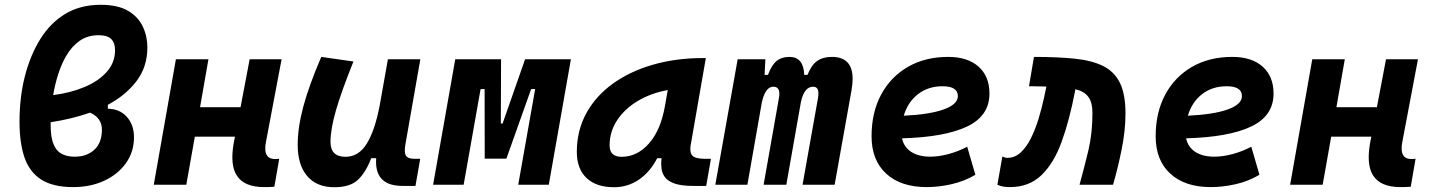

<svg xmlns="http://www.w3.org/2000/svg" viewBox="-20 -762 5899 792"><path d="M424.8 -329.6V-313.5Q473.6 -313 503.2 -280Q532.7 -247.1 532.7 -195.8Q532.7 -135.7 499.8 -89.4Q466.8 -43 410.2 -16.6Q353.5 9.8 281.7 9.8Q199.2 9.8 150.6 -21Q102.1 -51.8 81.3 -111.8Q60.5 -171.9 60.5 -260.3Q60.5 -361.8 83 -449Q105.5 -536.1 147.9 -603.5Q188.5 -668 250 -705.1Q311.5 -742.2 395.5 -742.2Q466.3 -742.2 508.3 -717.3Q550.3 -692.4 569.1 -652.3Q587.9 -612.3 587.9 -566.4Q587.9 -486.3 543.2 -427.5Q498.5 -368.7 424.8 -329.6ZM199.2 -369.6Q271.5 -378.9 329.3 -403.3Q387.2 -427.7 420.9 -466.1Q454.6 -504.4 454.6 -555.2Q454.6 -585 439 -600.8Q423.3 -616.7 386.2 -616.7Q341.8 -616.7 308.8 -593.8Q275.9 -570.8 252.9 -531.2Q233.9 -498.5 220.5 -457Q207 -415.5 199.2 -369.6ZM351.6 -297.4Q314 -284.2 272.9 -274.2Q231.9 -264.2 189 -257.8Q189 -251.5 189 -244.6Q189 -177.7 212.2 -146.7Q235.4 -115.7 288.6 -115.7Q337.9 -115.7 369.1 -144.3Q400.4 -172.9 400.4 -227.1Q400.4 -275.4 351.6 -297.4Z M614.3 0 705.6 -517.6H839.8L805.2 -319.8H972.2L1009.8 -517.6H1141.6L1077.1 -176.8Q1074.2 -161.6 1074.2 -149.9Q1074.2 -106 1114.3 -106Q1122.6 -106 1131.8 -107.4L1111.8 8.3Q1093.8 9.8 1069.8 9.8Q988.8 9.8 958 -36.1Q938.5 -64.9 938.5 -113.8Q938.5 -142.6 945.3 -178.2L949.2 -198.2H783.7L748.5 0Z M1358.9 10.3Q1286.6 10.3 1247.3 -35.6Q1208 -81.5 1208 -164.6Q1208 -235.8 1231 -321.8Q1253.9 -407.7 1305.2 -527.3L1438 -508.3Q1388.7 -386.2 1366 -307.6Q1343.3 -229 1343.3 -176.8Q1343.3 -115.2 1405.3 -115.2Q1459.5 -115.2 1492.9 -169.4Q1526.4 -223.6 1545.9 -325.7V-325.2L1580.1 -517.6H1713.9L1652.3 -166.5Q1649.9 -152.3 1649.9 -142.1Q1649.9 -127 1654.8 -119.6Q1663.1 -106.9 1689.9 -106.9H1713.4L1693.8 4.9H1640.6Q1531.2 4.9 1531.2 -94.2Q1531.2 -101.6 1531.7 -109.4H1511.2Q1490.2 -53.2 1457.8 -21.5Q1425.3 10.3 1358.9 10.3Z M1766.6 0 1857.9 -517.6H2046.9L2045.9 -252.4H2053.2L2146 -517.6H2335L2243.7 0H2117.7L2187.5 -394.5H2170.9L2068.8 -107.4H1979.5L1979 -394.5H1962.4L1892.6 0Z M2512.7 10.3Q2439.5 10.3 2399.4 -27.8Q2359.4 -65.9 2359.4 -135.3Q2359.4 -223.1 2398.4 -294.7Q2437.5 -366.2 2508.1 -417Q2578.6 -467.8 2673.3 -495.1Q2768.1 -522.5 2879.4 -522.5H2891.6L2829.6 -166.5Q2827.6 -155.8 2827.6 -147Q2827.6 -128.4 2836.4 -119.6Q2849.1 -106.9 2889.2 -106.9H2912.6L2893.1 4.9H2839.8Q2790 4.9 2762.2 -5.1Q2734.4 -15.1 2722.4 -31.7Q2710.4 -48.3 2708.5 -68.8Q2707.5 -77.6 2707.5 -86.9Q2707.5 -98.1 2709 -109.4H2690.9Q2661.1 -51.8 2615.2 -20.8Q2569.3 10.3 2512.7 10.3ZM2544.4 -115.2Q2608.4 -115.2 2657 -170.2Q2705.6 -225.1 2723.1 -325.7L2734.4 -390.6Q2665 -377.9 2610.8 -345.5Q2556.6 -313 2525.6 -265.9Q2494.6 -218.8 2494.6 -162.1Q2494.6 -115.2 2544.4 -115.2Z M3137.2 -517.6 3133.8 -453.1H3147.9Q3162.6 -493.2 3183.3 -510.3Q3204.1 -527.3 3236.3 -527.3Q3294.9 -527.3 3297.4 -453.1H3311Q3326.7 -493.7 3350.8 -510.5Q3375 -527.3 3411.6 -527.3Q3497.1 -527.3 3497.1 -437Q3497.1 -416.5 3492.7 -390.6L3422.9 0H3290.5L3354.5 -359.4Q3356 -369.1 3356 -376.5Q3356 -404.3 3334 -404.3Q3297.4 -404.3 3283.7 -340.8L3223.6 0H3129.9L3193.4 -359.4Q3194.8 -368.2 3194.8 -375.5Q3194.8 -404.3 3169.9 -404.3Q3137.2 -404.3 3122.6 -339.8L3063 0H2930.7L3022.9 -517.6Z M3817.4 -115.7Q3852.5 -115.7 3892.6 -126.5Q3932.6 -137.2 3969.7 -156.7L4003.4 -41Q3957 -13.7 3904.3 -2Q3851.6 9.8 3803.2 9.8Q3695.8 9.8 3635.5 -45.7Q3575.2 -101.1 3575.2 -199.7Q3575.2 -298.3 3614.7 -371.8Q3654.3 -445.3 3725.3 -486.3Q3796.4 -527.3 3891.1 -527.3Q3971.2 -527.3 4016.4 -487.3Q4061.5 -447.3 4061.5 -376Q4061.5 -284.2 3969.5 -240.2Q3877.4 -196.3 3700.7 -191.4Q3708.5 -155.3 3738.8 -135.5Q3769 -115.7 3817.4 -115.7ZM3708 -284.7Q3814 -289.6 3872.6 -310.5Q3931.2 -331.5 3931.2 -365.7Q3931.2 -406.2 3867.7 -406.2Q3808.6 -406.2 3766.6 -373.5Q3724.6 -340.8 3708 -284.7Z M4433.1 0Q4452.6 -70.8 4469.5 -141.1Q4486.3 -211.4 4486.3 -295.4Q4486.3 -340.3 4469.2 -362.8Q4452.1 -385.3 4416 -394L4414.1 -383.8Q4391.6 -266.6 4359.6 -178Q4327.6 -89.4 4276.4 -39.8Q4225.1 9.8 4145.5 9.8Q4130.4 9.8 4117.9 7.6Q4105.5 5.4 4094.2 0L4114.7 -116.2Q4121.6 -114.3 4124.5 -112.8Q4127 -110.8 4135.3 -110.8Q4165.5 -110.8 4189.2 -132.1Q4212.9 -153.3 4231.2 -189.2Q4249.5 -225.1 4263.2 -269.3Q4276.9 -313.5 4286.6 -358.9L4296.4 -404.8Q4287.1 -405.3 4276.9 -405.5Q4266.6 -405.8 4255.9 -405.8Q4248.5 -405.8 4240.7 -406.2Q4232.9 -406.2 4224.6 -406.2L4245.1 -527.3Q4341.8 -527.3 4413.1 -520Q4484.4 -512.7 4530.8 -489.5Q4577.1 -466.3 4599.9 -419.7Q4622.6 -373 4622.6 -293.9Q4622.6 -222.7 4606.4 -143.6Q4590.3 -64.5 4571.3 0Z M4989.3 -115.7Q5024.4 -115.7 5064.5 -126.5Q5104.5 -137.2 5141.6 -156.7L5175.3 -41Q5128.9 -13.7 5076.2 -2Q5023.4 9.8 4975.1 9.8Q4867.7 9.8 4807.4 -45.7Q4747.1 -101.1 4747.1 -199.7Q4747.1 -298.3 4786.6 -371.8Q4826.2 -445.3 4897.2 -486.3Q4968.3 -527.3 5063 -527.3Q5143.1 -527.3 5188.2 -487.3Q5233.4 -447.3 5233.4 -376Q5233.4 -284.2 5141.4 -240.2Q5049.3 -196.3 4872.6 -191.4Q4880.4 -155.3 4910.6 -135.5Q4940.9 -115.7 4989.3 -115.7ZM4879.9 -284.7Q4985.8 -289.6 5044.4 -310.5Q5103 -331.5 5103 -365.7Q5103 -406.2 5039.6 -406.2Q4980.5 -406.2 4938.5 -373.5Q4896.5 -340.8 4879.9 -284.7Z M5301.8 0 5393.1 -517.6H5527.3L5492.7 -319.8H5659.7L5697.3 -517.6H5829.1L5764.6 -176.8Q5761.7 -161.6 5761.7 -149.9Q5761.7 -106 5801.8 -106Q5810.1 -106 5819.3 -107.4L5799.3 8.3Q5781.2 9.8 5757.3 9.8Q5676.3 9.8 5645.5 -36.1Q5626 -64.9 5626 -113.8Q5626 -142.6 5632.8 -178.2L5636.7 -198.2H5471.2L5436 0Z"/></svg>

Font: CaskaydiaCove NF
Style: Bold Italic
Weight: 700
Italic angle: -10°
Designer: Aaron Bell
Foundry: Saja Typeworks
Version: Version 2111.001; VTT 6.35;Nerd Fonts 3.2.1